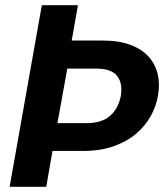

<svg xmlns="http://www.w3.org/2000/svg" viewBox="-20 -719 648 739"><path d="M312 -245Q372 -245 404 -273.5Q436 -302 445 -350Q453 -398 431 -426.5Q409 -455 349 -455H239L201 -245ZM588 -350Q581 -310 560 -272Q539 -234 503.5 -204Q468 -174 417 -156Q366 -138 299 -138H182L158 0H17L141 -699H280L256 -563H374Q437 -563 481.5 -546.5Q526 -530 552 -501Q578 -472 587 -433.5Q596 -395 588 -350Z"/></svg>

Font: SVN-Poppins SemiBold
Style: Italic
Weight: 600
Italic angle: -10°
Designer: Ninad Kale (Devanagari), Jonny Pinhorn (Latin)
Foundry: Indian Type Foundry
Version: Version 3.002 2017; ttfautohint (v1.8.3)